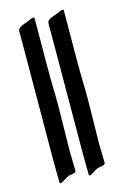

<svg xmlns="http://www.w3.org/2000/svg" viewBox="-109 -796 518 793"><g transform="rotate(-15 150.5 -399.0)"><path d="M246.1 -89.8Q246.1 -83 240.2 -80.6Q234.4 -78.1 224.6 -76.7Q214.8 -75.2 210 -73.2Q206.1 -71.3 198.2 -66.4Q190.4 -61.5 183.6 -57.6Q176.8 -53.7 173.8 -53.7Q169.9 -53.7 169.9 -59.6Q168.9 -91.8 168.9 -171.9Q168.9 -241.2 169.9 -396Q170.9 -550.8 170.9 -613.3V-703.1Q170.9 -708 173.3 -712.4Q175.8 -716.8 180.2 -719.7Q184.6 -722.7 188.5 -724.6Q192.4 -726.6 199.7 -729Q207 -731.4 210 -732.4Q236.3 -744.1 240.2 -744.1Q246.1 -744.1 246.1 -738.3Q246.1 -690.4 245.6 -627.4Q245.1 -564.5 245.1 -547.9Q245.1 -451.2 246.1 -430.7Q247.1 -410.2 247.1 -365.2V-357.4Q247.1 -318.4 245.6 -258.8Q244.1 -199.2 244.1 -168.9Q244.1 -150.4 246.1 -89.8ZM121.1 -89.8Q121.1 -83 115.2 -80.6Q109.4 -78.1 99.6 -76.7Q89.8 -75.2 85 -73.2Q81.1 -71.3 73.2 -66.4Q65.4 -61.5 58.6 -57.6Q51.8 -53.7 48.8 -53.7Q44.9 -53.7 44.9 -59.6Q43.9 -91.8 43.9 -171.9Q43.9 -241.2 44.9 -396Q45.9 -550.8 45.9 -613.3V-703.1Q45.9 -708 48.3 -712.4Q50.8 -716.8 55.2 -719.7Q59.6 -722.7 63.5 -724.6Q67.4 -726.6 74.7 -729Q82 -731.4 85 -732.4Q111.3 -744.1 115.2 -744.1Q121.1 -744.1 121.1 -738.3Q121.1 -690.4 120.6 -627.4Q120.1 -564.5 120.1 -547.9Q120.1 -451.2 121.1 -430.7Q122.1 -410.2 122.1 -365.2V-357.4Q122.1 -318.4 120.6 -258.8Q119.1 -199.2 119.1 -168.9Q119.1 -150.4 121.1 -89.8Z"/></g></svg>

Font: Isabella
Style: Medium
Weight: 500
Designer: John Stracke
Version: Version 001.202